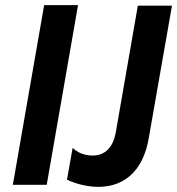

<svg xmlns="http://www.w3.org/2000/svg" viewBox="-20 -720 690 748"><path d="M30 0H162L284 -700H152ZM363 8C468 8 538 -59 559 -179L650 -698H517L431 -204C421 -148 391 -114 341 -114C307 -114 280 -127 263 -144L241 -20C276 -3 323 8 363 8Z"/></svg>

Font: Fixel Text 20240404 SemiBold
Style: Italic
Weight: 600
Width: 4
Italic angle: -10°
Designer: AlfaBravo + MacPaw
Foundry: Kyrylo Tkachov, Marchela Mozhyna, Serhii Makarenko, Maria Weinstein, Zakhar Kryvoshyya
Version: Version 1.211;Glyphs 3.2 (3225)